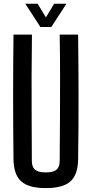

<svg xmlns="http://www.w3.org/2000/svg" viewBox="-20 -982 482 1010"><path d="M221 7.5Q131 7.5 91.5 -28Q52 -63.5 51 -144.5Q49 -309 49 -472.2Q49 -635.5 51 -800H148Q146.5 -690.5 146.2 -579.2Q146 -468 146.5 -356.5Q147 -245 147.5 -135.5Q147.5 -103.5 164.5 -89.2Q181.5 -75 221 -75Q260.5 -75 277.2 -89.2Q294 -103.5 294 -135.5Q295 -245 295.5 -356.5Q296 -468 296 -579.2Q296 -690.5 294 -800H391Q393 -635.5 393.2 -472.2Q393.5 -309 391 -144.5Q390 -63.5 350.8 -28Q311.5 7.5 221 7.5ZM192.5 -840 113 -962.5H178L221.5 -890.5L265 -962.5H329.5L250 -840Z"/></svg>

Font: Big Shoulders Text Thin SemiBold
Style: Regular
Weight: 600
Version: Version 2.002